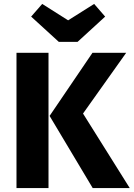

<svg xmlns="http://www.w3.org/2000/svg" viewBox="-20 -964 685 984"><path d="M453.9 -693.4H626.7L405.5 -382.1L645 0H455.2L234.2 -369.9ZM64.5 -693.4H228.6V0H64.5ZM329.2 -859.8 462.5 -943.9 518.9 -878.9 377.7 -749.6H281.2L139.6 -878.9L196.4 -943.9Z"/></svg>

Font: Fira Sans Variable
Style: Regular
Weight: 400
Designer: Carrois Corporate & Edenspiekermann AG
Foundry: Carrois Corporate GbR & Edenspiekermann AG
Version: Version 4.202